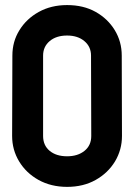

<svg xmlns="http://www.w3.org/2000/svg" viewBox="-20 -727 537 757"><path d="M244.6 9.8Q181.2 9.8 131.8 -17.6Q83 -44.9 55.4 -90.6Q27.8 -136.2 27.8 -190.9L28.8 -507.8Q28.8 -563.5 56.6 -607.9Q84 -652.8 132.8 -679.9Q181.6 -707 244.6 -707Q309.1 -707 356.9 -680.2Q404.8 -653.3 432.4 -608.2Q460 -563 460 -507.8L460.9 -190.9Q460.9 -136.7 433.6 -90.8Q405.8 -44.9 357.2 -17.6Q308.6 9.8 244.6 9.8ZM339.8 -190.9 338.9 -507.8Q338.9 -543 312.7 -564.9Q286.6 -586.9 244.6 -586.9Q201.7 -586.9 175.8 -564.9Q149.9 -543 149.9 -507.8V-190.9Q149.9 -153.8 175.8 -132.3Q201.7 -110.8 244.6 -110.8Q286.6 -110.8 313.2 -132.3Q339.8 -153.8 339.8 -190.9Z"/></svg>

Font: Bayon
Style: Regular
Weight: 400
Designer: Danh Hong
Version: Version 8.001; ttfautohint (v1.8.3)